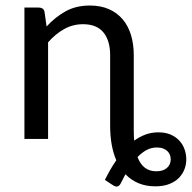

<svg xmlns="http://www.w3.org/2000/svg" viewBox="-20 -505 697 698"><path d="M68.8 0V-477.5H120.1Q129.4 -477.5 135.3 -473.4Q141.1 -469.2 142.1 -460L149.4 -408.7Q180.7 -442.9 218.5 -463.9Q256.3 -484.9 306.6 -484.9Q345.7 -484.9 375.5 -471.9Q405.3 -459 425.5 -435.3Q445.8 -411.6 456.1 -378.2Q466.3 -344.7 466.3 -304.2V-30.8Q466.3 -10.3 467.8 6.3Q487.3 -7.8 509 -15.9Q530.8 -23.9 555.7 -23.9Q581.1 -23.9 599.9 -15.9Q618.7 -7.8 631.3 5.6Q644 19 650.4 36.4Q656.7 53.7 657.2 71.8Q657.7 90.3 651.4 108.2Q645 126 631.6 140.4Q618.2 154.8 596.4 163.6Q574.7 172.4 544.4 172.4Q478.5 172.4 436 128.4L419.9 159.7Q414.6 170.9 407 172.9Q399.4 174.8 387.7 166.5L361.3 148.9Q371.1 129.4 381.3 111.6Q391.6 93.8 402.8 77.6Q380.4 25.9 380.4 -48.3V-304.2Q380.4 -357.4 356 -387.2Q331.5 -417 281.7 -417Q245.1 -417 213.4 -399.4Q181.6 -381.8 154.8 -351.1V0ZM550.3 31.2Q529.8 31.2 512.7 40.5Q495.6 49.8 480 65.9Q490.2 92.8 507.3 105.2Q524.4 117.7 547.9 117.7Q573.2 117.7 586.9 105.5Q600.6 93.3 600.6 74.2Q600.6 65.9 597.7 58.1Q594.7 50.3 588.6 44.4Q582.5 38.6 573 34.9Q563.5 31.2 550.3 31.2Z"/></svg>

Font: Carlito
Style: Regular
Weight: 400
Designer: Lukasz Dziedzic
Foundry: tyPoland Lukasz Dziedzic
Version: Version 1.103; Beta1; all basic design good, some composites